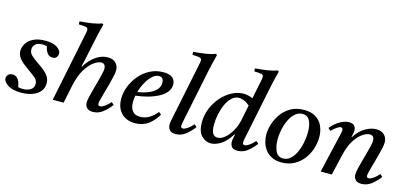

<svg xmlns="http://www.w3.org/2000/svg" viewBox="-66 -1204 3532 1668"><g transform="rotate(15 1700.5 -369.5)"><path d="M163 12Q84 12 42 -16Q0 -44 0 -75Q0 -92 13 -107Q26 -122 51 -122Q76 -122 91.5 -108Q107 -94 115.5 -72Q124 -50 127 -28Q138 -25 148.5 -24Q159 -23 169 -23Q210 -23 238 -40.5Q266 -58 266 -93Q266 -124 242 -145.5Q218 -167 172 -198Q145 -217 120 -237.5Q95 -258 79 -283Q63 -308 63 -339Q63 -371 82.5 -403.5Q102 -436 144 -457.5Q186 -479 251 -479Q323 -479 359 -454Q395 -429 395 -400Q395 -385 384.5 -369Q374 -353 348 -353Q315 -353 297.5 -379.5Q280 -406 276 -436Q255 -441 234 -441Q194 -441 173 -422.5Q152 -404 152 -375Q152 -344 176.5 -321.5Q201 -299 248 -267Q275 -249 300 -228.5Q325 -208 341 -182.5Q357 -157 357 -122Q357 -80 332 -50Q307 -20 263 -4Q219 12 163 12Z M576 -160 543 0H445L571 -617Q574 -631 576 -643Q578 -655 578 -662Q578 -681 560.5 -685.5Q543 -690 495 -691Q494 -698 493.5 -704.5Q493 -711 494 -718Q548 -722 599.5 -729.5Q651 -737 688 -752L701 -745Q689 -702 679 -657.5Q669 -613 659 -565L627 -413L611 -345H616Q657 -411 709 -445.5Q761 -480 813 -480Q860 -480 885.5 -454Q911 -428 911 -390Q911 -369 903.5 -334Q896 -299 885 -258.5Q874 -218 863 -179.5Q852 -141 844.5 -111.5Q837 -82 837 -70Q837 -63 841 -57Q845 -51 855 -51Q872 -51 898 -69Q924 -87 945 -113Q958 -104 968 -93Q934 -48 894.5 -18Q855 12 808 12Q771 12 753.5 -6.5Q736 -25 736 -53Q736 -73 743.5 -106Q751 -139 762 -178Q773 -217 783.5 -256Q794 -295 801.5 -327Q809 -359 809 -377Q809 -397 799.5 -409.5Q790 -422 770 -422Q743 -422 705 -395.5Q667 -369 631.5 -311.5Q596 -254 576 -160Z M1422 -398Q1422 -359 1397 -328.5Q1372 -298 1329.5 -276Q1287 -254 1235 -240Q1183 -226 1129 -220Q1123 -189 1123 -162Q1123 -112 1145 -82.5Q1167 -53 1216 -53Q1259 -53 1297 -76Q1335 -99 1364 -136Q1380 -127 1387 -117Q1353 -59 1304 -23.5Q1255 12 1187 12Q1108 12 1062.5 -35.5Q1017 -83 1017 -163Q1017 -219 1039 -275Q1061 -331 1100.5 -377.5Q1140 -424 1194.5 -452Q1249 -480 1313 -480Q1369 -480 1395.5 -458Q1422 -436 1422 -398ZM1137 -255Q1184 -261 1227.5 -277.5Q1271 -294 1299 -321.5Q1327 -349 1327 -389Q1327 -411 1317 -424.5Q1307 -438 1285 -438Q1254 -438 1225 -411.5Q1196 -385 1173 -343Q1150 -301 1137 -255Z M1690 -113Q1703 -104 1713 -93Q1679 -48 1639.5 -18Q1600 12 1552 12Q1515 12 1498 -6.5Q1481 -25 1481 -56Q1481 -67 1483 -80Q1485 -93 1488 -106L1593 -617Q1596 -631 1598 -642.5Q1600 -654 1600 -661Q1600 -681 1582.5 -685.5Q1565 -690 1517 -691Q1516 -698 1515.5 -704.5Q1515 -711 1516 -718Q1570 -722 1621.5 -729.5Q1673 -737 1710 -752L1723 -745Q1713 -708 1702.5 -664Q1692 -620 1681 -565L1588 -112Q1587 -105 1584.5 -93.5Q1582 -82 1582 -72Q1582 -63 1586 -57Q1590 -51 1600 -51Q1617 -51 1643 -69Q1669 -87 1690 -113Z M2053 -117H2048Q2001 -44 1954 -16.5Q1907 11 1868 11Q1820 11 1783.5 -27Q1747 -65 1747 -147Q1747 -212 1771.5 -272Q1796 -332 1837.5 -379Q1879 -426 1930 -453Q1981 -480 2033 -480Q2053 -480 2074.5 -475.5Q2096 -471 2117 -461L2149 -617Q2152 -631 2154 -643Q2156 -655 2156 -662Q2156 -681 2138.5 -685.5Q2121 -690 2073 -691Q2072 -698 2071.5 -704.5Q2071 -711 2072 -718Q2126 -722 2177.5 -729.5Q2229 -737 2266 -752L2279 -745Q2269 -708 2258.5 -664Q2248 -620 2237 -565L2144 -111Q2143 -104 2140.5 -92.5Q2138 -81 2138 -72Q2138 -50 2156 -50Q2173 -50 2199 -68Q2225 -86 2246 -112Q2259 -103 2269 -92Q2235 -47 2195.5 -17Q2156 13 2108 13Q2072 13 2057 -4.5Q2042 -22 2042 -51Q2042 -65 2045 -80Q2048 -95 2053 -117ZM2073 -249 2102 -392Q2073 -417 2048.5 -426Q2024 -435 2007 -435Q1970 -435 1941 -408Q1912 -381 1893 -338.5Q1874 -296 1864 -247Q1854 -198 1854 -154Q1854 -97 1869.5 -74.5Q1885 -52 1911 -52Q1944 -52 1977 -80Q2010 -108 2036 -153Q2062 -198 2073 -249Z M2766 -284Q2766 -233 2749.5 -181Q2733 -129 2700 -85.5Q2667 -42 2618 -15Q2569 12 2505 12Q2451 12 2414.5 -7Q2378 -26 2356 -56Q2334 -86 2324.5 -121.5Q2315 -157 2315 -190Q2315 -233 2330.5 -283Q2346 -333 2378 -378Q2410 -423 2460 -451.5Q2510 -480 2579 -480Q2644 -480 2685.5 -453.5Q2727 -427 2746.5 -382.5Q2766 -338 2766 -284ZM2660 -300Q2660 -362 2640.5 -402.5Q2621 -443 2575 -443Q2539 -443 2510.5 -419Q2482 -395 2462 -355Q2442 -315 2431.5 -267.5Q2421 -220 2421 -172Q2421 -110 2441.5 -67.5Q2462 -25 2509 -25Q2546 -25 2574 -50Q2602 -75 2621 -116Q2640 -157 2650 -205.5Q2660 -254 2660 -300Z M2997 -182 2955 0H2855L2937 -355Q2944 -384 2944 -393Q2944 -417 2926 -417Q2912 -417 2889.5 -401.5Q2867 -386 2845 -363Q2838 -368 2832.5 -373Q2827 -378 2822 -384Q2862 -431 2904.5 -454.5Q2947 -478 2984 -478Q3018 -478 3032 -461Q3046 -444 3046 -421Q3046 -409 3042.5 -392.5Q3039 -376 3036 -358H3039Q3077 -419 3128.5 -449.5Q3180 -480 3228 -480Q3276 -480 3301.5 -453.5Q3327 -427 3327 -389Q3327 -368 3319.5 -333Q3312 -298 3301 -258Q3290 -218 3279 -179.5Q3268 -141 3260.5 -111.5Q3253 -82 3253 -70Q3253 -63 3257 -57Q3261 -51 3271 -51Q3288 -51 3314 -69Q3340 -87 3361 -113Q3374 -104 3384 -93Q3350 -48 3310.5 -18Q3271 12 3223 12Q3186 12 3169 -6.5Q3152 -25 3152 -53Q3152 -73 3159.5 -106Q3167 -139 3178 -178Q3189 -217 3199.5 -255.5Q3210 -294 3217.5 -326Q3225 -358 3225 -376Q3225 -396 3216 -409Q3207 -422 3184 -422Q3155 -422 3119 -397Q3083 -372 3050.5 -321Q3018 -270 2999 -190Z"/></g></svg>

Font: Tiro Telugu
Style: Italic
Weight: 400
Italic angle: -11°
Designer: Telugu: John Hudson & Fiona Ross, assisted by Kaja Sojewska. Latin: John Hudson with Paul Hanslow, assisted by Kaja Soje
Foundry: Tiro Typeworks Ltd.
Version: Version 1.52